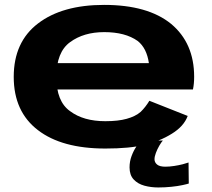

<svg xmlns="http://www.w3.org/2000/svg" viewBox="-20 -616 889 804"><path d="M421 6V-108.5Q329.5 -108.5 273.5 -150.5Q216 -191 216 -293.5Q216 -398 273.5 -439.5Q330.5 -481.5 416.5 -481.5Q504.5 -481.5 556.5 -444.5Q594.5 -414.5 603.5 -351.5H199V-241.5H788Q793 -265 793 -294.5Q793 -435.5 696.5 -516Q599 -595.5 416 -595.5Q241 -595.5 139.5 -518Q37.5 -440.5 37.5 -294Q37.5 -148.5 139 -71Q239 6 421 6ZM421 -108.5V6Q523 6 586 -9.5Q649 -24.5 699.5 -56Q750 -87 766 -130.5L605.5 -194Q589.5 -167.5 569 -147.5Q547 -128.5 510.5 -118.5Q475 -108.5 421 -108.5ZM643 169Q671 169 697.5 166.2Q724 163.5 743.8 159.2Q763.5 155 770.5 152.5L769.5 64.5Q761.5 67.5 745.2 71.8Q729 76 709.2 79Q689.5 82 672.5 82Q648.5 82 637.8 73Q627 64 627 51Q627 39.5 632.8 24.2Q638.5 9 647 -5.8Q655.5 -20.5 662 -27.5H571.5Q562 -18.5 550.5 -1.5Q539 15.5 530.8 37.8Q522.5 60 522.5 85Q522.5 117 539.8 135.5Q557 154 584.5 161.5Q612 169 643 169Z"/></svg>

Font: Anybody Expanded
Style: Bold
Weight: 700
Width: 7
Designer: Tyler Finck
Foundry: Etcetera Type Company
Version: Version 1.113;gftools[0.9.25]